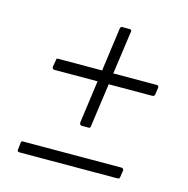

<svg xmlns="http://www.w3.org/2000/svg" viewBox="-89 -733 723 740"><g transform="rotate(15 272.5 -363.5)"><path d="M452 -88Q451 -83 449 -81.5Q447 -80 441 -80L52 -79Q47 -79 45 -81.5Q43 -84 44 -88L47 -117Q48 -121 49.5 -122Q51 -123 53 -123L448 -124Q451 -124 453.5 -121.5Q456 -119 456 -116ZM500 -430Q499 -426 496.5 -424Q494 -422 488 -422L100 -421Q96 -421 93.5 -423.5Q91 -426 91 -431L96 -459Q96 -464 97.5 -465Q99 -466 102 -466L497 -467Q500 -467 502 -464.5Q504 -462 504 -459ZM258 -240Q253 -240 250.5 -243.5Q248 -247 249 -253L302 -641Q304 -646 305 -647Q306 -648 310 -648H339Q343 -648 345.5 -646Q348 -644 347 -641L292 -246Q291 -243 290 -241.5Q289 -240 285 -240Z"/></g></svg>

Font: Libre Franklin ExtraLight
Style: Italic
Weight: 250
Italic angle: -8°
Designer: Pablo Impallari, Rodrigo Fuenzalida, Nhung Nguyen
Foundry: Impallari Type
Version: Version 3.000